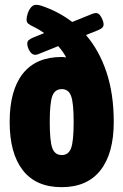

<svg xmlns="http://www.w3.org/2000/svg" viewBox="-20 -767 510 795"><path d="M235 8Q129 8 74.5 -62Q20 -132 20 -262Q20 -393 74.5 -462Q129 -531 235 -531Q245 -531 254 -529Q241 -554 221 -576L139 -543Q133 -540 126 -540Q112 -540 102.5 -556Q93 -572 93 -586Q93 -596 99 -601Q105 -606 116 -611L163 -630Q145 -643 127 -652Q104 -663 97 -669Q90 -675 90 -686Q90 -696 94.5 -710.5Q99 -725 108 -736Q117 -747 130 -747Q132 -747 137 -746.5Q142 -746 152 -743Q223 -719 279 -676L363 -710Q369 -712 372.5 -712.5Q376 -713 377 -713Q387 -713 394 -704Q401 -695 405 -684Q409 -673 409 -667Q409 -657 402.5 -651.5Q396 -646 386 -642L336 -622Q391 -558 421 -468Q451 -378 451 -262Q451 -132 396 -62Q341 8 235 8ZM236 -125Q264 -125 274.5 -154Q285 -183 285 -262Q285 -340 274.5 -369Q264 -398 236 -398Q207 -398 196.5 -369Q186 -340 186 -262Q186 -183 196.5 -154Q207 -125 236 -125Z"/></svg>

Font: Asap Condensed ExtraBold
Style: Regular
Weight: 800
Width: 3
Designer: Pablo Cosgaya
Foundry: Omnibus-Type
Version: Version 3.001; ttfautohint (v1.8.4.7-5d5b)